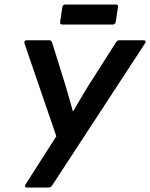

<svg xmlns="http://www.w3.org/2000/svg" viewBox="-20 -834 668 854"><path d="M98.6 0Q92.9 0 91.4 -4.2Q89.9 -8.4 93.3 -13.4L230.5 -227.9L88.5 -642Q87.1 -647.7 90 -651.3Q92.8 -655 98.5 -655H198.9Q208.6 -655 211.6 -645.3L272.6 -449.6Q280.6 -422.3 288.5 -394.9Q296.3 -367.5 303.9 -339.5H305.9Q322.3 -367.2 338.1 -394.7Q353.9 -422.3 371.3 -450L495.8 -645.3Q501.1 -655 511.5 -655H619.9Q625.3 -655 627.1 -651Q628.9 -647 625.6 -642L212.3 -9.7Q209.6 -4.7 205.5 -2.4Q201.3 0 195.9 0ZM257.4 -724.9Q245.4 -724.9 247.4 -736.6L257.4 -802.2Q259.4 -813.9 270.4 -813.9H495.4Q506.8 -813.9 504.8 -802.2L494.7 -736.6Q492.7 -724.9 481 -724.9Z"/></svg>

Font: Sofia Sans Hairline
Style: Italic
Weight: 1
Italic angle: -9°
Designer: Botio Nikoltchev, Ani Petrova
Foundry: lettersoup
Version: Version 4.102